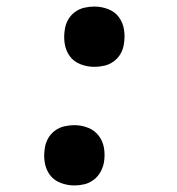

<svg xmlns="http://www.w3.org/2000/svg" viewBox="-20 -558 540 586"><path d="M268 -354Q246 -354 225.5 -362Q205 -370 193 -386.5Q181 -403 177.5 -424.5Q174 -446 178 -469Q180 -484 188 -498Q196 -512 209 -521.5Q222 -531 237.5 -534.5Q253 -538 268 -538Q290 -538 310.5 -530Q331 -522 343 -505.5Q355 -489 358.5 -467.5Q362 -446 358 -423Q356 -408 348 -394Q340 -380 327 -370.5Q314 -361 298.5 -357.5Q283 -354 268 -354ZM207 8Q185 8 164.5 0Q144 -8 132 -24.5Q120 -41 116.5 -62.5Q113 -84 117 -107Q119 -122 127 -136Q135 -150 148 -159.5Q161 -169 176.5 -172.5Q192 -176 207 -176Q229 -176 249 -168Q269 -160 281.5 -143.5Q294 -127 297.5 -105.5Q301 -84 297 -61Q294 -46 286 -32Q278 -18 265 -8.5Q252 1 237 4.5Q222 8 207 8Z"/></svg>

Font: iosevka_custom_sans_ss08 SmBd
Style: Italic
Weight: 600
Italic angle: -10°
Designer: Belleve Invis
Foundry: Belleve Invis
Version: Version 10.3.0; ttfautohint (v1.8.3)